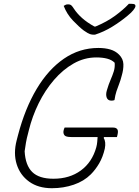

<svg xmlns="http://www.w3.org/2000/svg" viewBox="-20 -973 735 1013"><path d="M321 -300H577Q592 -300 598.5 -291.5Q605 -283 600 -262L597 -250H529L527 -245Q540 -225 533 -189Q523 -145 503.5 -111.5Q484 -78 459 -53Q423 -17 369 1.5Q315 20 254 20Q182 20 134 -14.5Q86 -49 68 -106.5Q50 -164 68 -233L75 -260Q112 -401 173.5 -504Q235 -607 317.5 -663.5Q400 -720 499 -720Q534 -720 561.5 -712Q589 -704 608 -685Q630 -663 631 -634.5Q632 -606 622 -573Q616 -549 608.5 -530Q601 -511 594.5 -491.5Q588 -472 584 -445Q578 -442 568 -442Q549 -442 543 -458Q537 -474 544 -497Q553 -528 563.5 -552Q574 -576 580.5 -597Q587 -618 585 -642Q570 -657 545.5 -663.5Q521 -670 488 -670Q425 -670 368.5 -638Q312 -606 265 -551.5Q218 -497 184 -428Q150 -359 132 -285L128 -269Q121 -244 117 -220.5Q113 -197 110 -175Q114 -101 150 -65.5Q186 -30 262 -30Q347 -30 406.5 -73.5Q466 -117 488 -196Q492 -211 493 -224.5Q494 -238 495 -250H356Q327 -250 320 -259.5Q313 -269 315 -282Q316 -287 317.5 -292Q319 -297 321 -300ZM481 -790H472Q465 -790 455 -793Q445 -796 422 -812Q397 -831 365 -864.5Q333 -898 316 -942Q324 -947 328 -948.5Q332 -950 341 -950Q350 -950 355.5 -945.5Q361 -941 370 -927Q387 -901 413.5 -877.5Q440 -854 478 -833H484Q544 -858 587.5 -890Q631 -922 660 -953H672Q687 -953 691.5 -949Q696 -945 694 -937Q693 -932 683.5 -919.5Q674 -907 653 -890Q616 -859 572 -832Q528 -805 481 -790Z"/></svg>

Font: Recursive Sn Csl St Lt
Style: Italic
Weight: 300
Italic angle: -15°
Version: Version 1.079;hotconv 1.0.112;makeotfexe 2.5.65598; ttfautoh